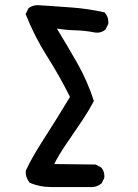

<svg xmlns="http://www.w3.org/2000/svg" viewBox="-20 -735 540 750"><path d="M387.7 -46.9Q387.7 -43.9 387.2 -39.6L376.5 -18.1Q360.4 -6.3 343.3 -4.4H342.8H187.5Q183.1 -4.4 178.2 -4.4Q135.3 -4.4 96.2 -21L95.2 -22Q80.6 -41 80.6 -61.5Q80.6 -66.9 81.1 -68.8Q102.5 -116.7 152.1 -193.6Q201.7 -270.5 253.4 -356.4Q213.4 -437 163.8 -515.1Q114.3 -593.3 80.1 -680.2L91.3 -702.6L92.3 -703.6Q107.4 -714.8 127 -714.8Q129.9 -714.8 163.8 -712.6Q197.8 -710.4 262 -705.6Q326.2 -700.7 388.7 -686.5L389.6 -685.1Q403.3 -669.9 403.3 -648.4Q403.3 -645.5 402.8 -641.1L392.1 -619.6Q383.3 -612.3 375 -609.9Q366.7 -607.4 361.1 -607.4Q355.5 -607.4 351.6 -607.9Q313 -615.7 272 -616.7Q236.3 -617.7 202.1 -623.5Q243.7 -555.2 281.7 -488.8Q322.3 -417 346.7 -340.3Q325.7 -300.8 300.8 -263.7Q275.9 -226.6 241.7 -176.8Q207.5 -127 191.9 -94.2L354 -92.3L375.5 -80.6Q387.7 -66.4 387.7 -46.9Z"/></svg>

Font: Bakudai
Style: Medium
Weight: 500
Version: Version 1.48